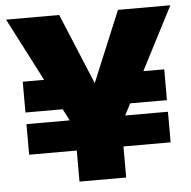

<svg xmlns="http://www.w3.org/2000/svg" viewBox="-51 -756 803 807"><g transform="rotate(-5 350.5 -352.5)"><path d="M452 -439H648V-309H459ZM51 -260H648V-131H51ZM4 -705H228L381 -337H323L476 -705H697L449 -224V0H252V-224ZM51 -439H298L292 -309H51Z"/></g></svg>

Font: Parkinsans ExtraBold
Style: Regular
Weight: 800
Designer: Red Stone, Indian Type Foundry
Foundry: Indian Type Foundry
Version: Version 1.000